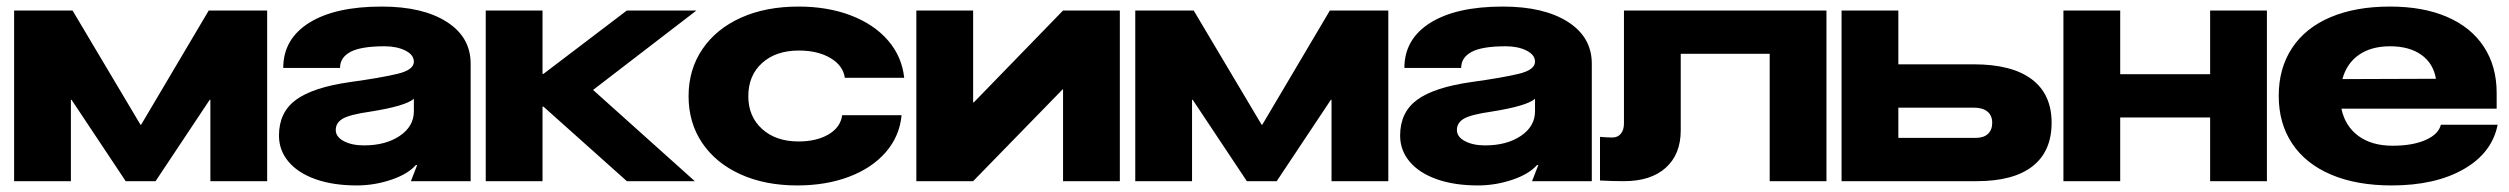

<svg xmlns="http://www.w3.org/2000/svg" viewBox="-20 -552 7644 585"><path d="M408 -172H410L616 -520H794V0H621V-248H619L454 0H363L198 -248H196V0H23V-520H201Z M830 -139Q830 -210 882 -248Q934 -286 1047 -302Q1141 -315 1191 -327Q1241 -339 1241 -364Q1241 -385 1215 -398Q1189 -411 1152 -411Q1080 -411 1048 -394Q1016 -377 1016 -345H843Q843 -433 922 -482.5Q1001 -532 1143 -532Q1268 -532 1341 -485.5Q1414 -439 1414 -358V0H1232L1251 -49H1247Q1222 -21 1171 -4Q1120 13 1067 13Q995 13 941.5 -6Q888 -25 859 -59.5Q830 -94 830 -139ZM1089 -109Q1155 -109 1198 -138Q1241 -167 1241 -213V-251Q1216 -229 1109 -212Q1046 -203 1024.5 -190.5Q1003 -178 1003 -156Q1003 -135 1027.5 -122Q1052 -109 1089 -109Z M1633 -520V-327H1636L1890 -520H2102L1787 -278L2097 0H1890L1636 -227H1633V0H1460V-520Z M2409 13Q2311 13 2236 -21Q2161 -55 2119.5 -116.5Q2078 -178 2078 -259Q2078 -340 2120 -402Q2162 -464 2237.5 -498Q2313 -532 2413 -532Q2502 -532 2572.5 -505Q2643 -478 2685.5 -429Q2728 -380 2735 -315H2554Q2549 -352 2510.5 -375Q2472 -398 2414 -398Q2344 -398 2302 -360Q2260 -322 2260 -259Q2260 -197 2302 -159Q2344 -121 2413 -121Q2468 -121 2504.5 -142.5Q2541 -164 2546 -201H2727Q2721 -137 2679 -88.5Q2637 -40 2567 -13.5Q2497 13 2409 13Z M3392 -520V0H3219V-280H3218L2945 0H2772V-520H2945V-240H2947L3219 -520Z M3824 -172H3826L4032 -520H4210V0H4037V-248H4035L3870 0H3779L3614 -248H3612V0H3439V-520H3617Z M4246 -139Q4246 -210 4298 -248Q4350 -286 4463 -302Q4557 -315 4607 -327Q4657 -339 4657 -364Q4657 -385 4631 -398Q4605 -411 4568 -411Q4496 -411 4464 -394Q4432 -377 4432 -345H4259Q4259 -433 4338 -482.5Q4417 -532 4559 -532Q4684 -532 4757 -485.5Q4830 -439 4830 -358V0H4648L4667 -49H4663Q4638 -21 4587 -4Q4536 13 4483 13Q4411 13 4357.5 -6Q4304 -25 4275 -59.5Q4246 -94 4246 -139ZM4505 -109Q4571 -109 4614 -138Q4657 -167 4657 -213V-251Q4632 -229 4525 -212Q4462 -203 4440.5 -190.5Q4419 -178 4419 -156Q4419 -135 4443.5 -122Q4468 -109 4505 -109Z M5545 0H5372V-388H5101V-155Q5101 -82 5055.5 -41Q5010 0 4928 0Q4893 0 4855 -2V-135Q4881 -133 4892 -133Q4909 -133 4918.5 -144.5Q4928 -156 4928 -176V-520H5545Z M5591 -520H5764V-356H5994Q6110 -356 6170.5 -310.5Q6231 -265 6231 -178Q6231 -91 6173 -45.5Q6115 0 6003 0H5591ZM6001 -132Q6024 -132 6037 -144Q6050 -156 6050 -178Q6050 -200 6035.5 -212Q6021 -224 5994 -224H5764V-132Z M6267 0V-520H6440V-326H6714V-520H6887V0H6714V-194H6440V0Z M7267 13Q7160 13 7082.5 -20Q7005 -53 6964 -114.5Q6923 -176 6923 -260Q6923 -344 6963.5 -405.5Q7004 -467 7080.5 -499.5Q7157 -532 7262 -532Q7363 -532 7436 -500.5Q7509 -469 7548 -409.5Q7587 -350 7587 -269V-221H7114Q7125 -168 7165.5 -138Q7206 -108 7270 -108Q7331 -108 7370.5 -125.5Q7410 -143 7417 -172H7590Q7573 -86 7486.5 -36.5Q7400 13 7267 13ZM7402 -312Q7394 -359 7357.5 -385Q7321 -411 7262 -411Q7205 -411 7167.5 -385Q7130 -359 7117 -311Z"/></svg>

Font: Non Bureau Extended
Style: Bold
Weight: 700
Width: 7
Designer: Jona Saucedo
Foundry: Non Foundry
Version: Version 1.000; ttfautohint (v1.8.4)